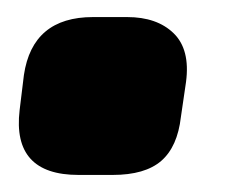

<svg xmlns="http://www.w3.org/2000/svg" viewBox="-20 -205 295 225"><path d="M129 -185Q164 -185 183.5 -166Q203 -147 198 -109L192 -68Q188 -33 169 -16.5Q150 0 112 0H72Q-6 0 3 -76L8 -117Q18 -185 89 -185Z"/></svg>

Font: Exo 2 Black
Style: Italic
Weight: 900
Italic angle: -8°
Designer: Natanael Gama
Foundry: Natanael Gama
Version: Version 2.010